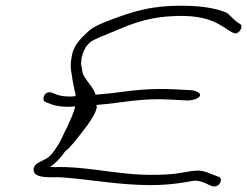

<svg xmlns="http://www.w3.org/2000/svg" viewBox="-20 -643 869 675"><path d="M146 -317C132 -312 127 -287 141 -284L161 -276C177 -271 193 -268 210 -268C221 -267 233 -268 244 -269L243 -263C240 -252 236 -242 232 -232L223 -212C216 -194 206 -178 199 -161L192 -147C190 -143 187 -138 184 -133L174 -118C170 -110 156 -95 150 -90C134 -77 98 -72 98 -46C98 -24 129 -20 154 -20C163 -20 171 -19 178 -20C184 -20 190 -20 203 -19C295 -12 372 3 472 7C566 11 622 -1 664 -8C684 -8 703 1 717 8L728 12C753 17 767 -17 747 -22L737 -26C730 -29 722 -31 716 -34C703 -39 687 -45 670 -43C656 -43 623 -36 595 -32C426 -16 326 -56 184 -56C178 -55 171 -55 164 -56H156C174 -68 192 -87 205 -105C207 -110 213 -115 220 -120C247 -148 265 -175 289 -205L302 -225C310 -237 317 -251 320 -264C321 -268 319 -271 319 -274C409 -281 476 -299 578 -293L634 -290C644 -289 656 -291 665 -294C697 -304 684 -323 651 -326L596 -329C507 -333 452 -326 378 -316L316 -310C309 -338 277 -362 270 -389L267 -407C266 -412 265 -416 265 -422L267 -440C271 -456 278 -474 286 -483L297 -495C315 -507 345 -518 369 -528C430 -553 487 -581 583 -586C727 -595 761 -546 799 -528C817 -516 841 -551 822 -560C807 -568 791 -587 779 -597C754 -609 708 -620 653 -622C515 -628 445 -601 371 -574C338 -562 307 -548 293 -535C266 -510 236 -484 231 -437C228 -422 228 -406 230 -394L233 -376C235 -357 239 -345 242 -326C244 -317 247 -313 245 -305C236 -304 227 -303 218 -304C205 -304 193 -306 181 -310L160 -318C155 -319 151 -319 146 -317Z"/></svg>

Font: Stray Cat
Style: UltExtObl
Weight: 400
Version: Version 1.0